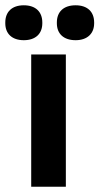

<svg xmlns="http://www.w3.org/2000/svg" viewBox="-67 -706 376 726"><path d="M51 -500V0H182V-500ZM-47 -618C-47 -579 -22 -554 23 -554C68 -554 93 -579 93 -618V-621C93 -661 68 -686 23 -686C-22 -686 -47 -661 -47 -621ZM148 -618C148 -579 173 -554 219 -554C263 -554 289 -579 289 -618V-621C289 -661 264 -686 219 -686C173 -686 148 -661 148 -621Z"/></svg>

Font: LT Wave Alt Bold
Style: Regular
Weight: 700
Designer: Daniel Lyons
Version: Version 2.5 (Glyphs App)